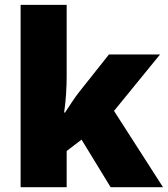

<svg xmlns="http://www.w3.org/2000/svg" viewBox="-20 -780 699 800"><path d="M257.8 -759.8V-460.9Q257.8 -427.2 255.1 -386Q252.4 -344.7 247.1 -311H251Q262.2 -328.1 279.3 -354Q296.4 -379.9 310.1 -397L434.1 -553.2H647L455.1 -317.9L659.2 0H440.9L319.8 -198.2L257.8 -150.9V0H65.9V-759.8Z"/></svg>

Font: Open Sans ExtraBold
Style: Regular
Weight: 800
Designer: Monotype Design Team
Foundry: Monotype Imaging Inc.
Version: Version 3.003; ttfautohint (v1.8.4)